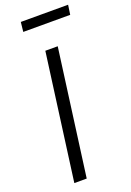

<svg xmlns="http://www.w3.org/2000/svg" viewBox="-171 -974 705 1034"><g transform="rotate(-20 181.5 -457.0)"><path d="M363 -914H92L86 -859H355ZM163 -723 66 0H137L234 -723Z"/></g></svg>

Font: United Sans Light
Style: Italic
Weight: 300
Italic angle: -8°
Designer: Pablo Impallari, Rodrigo Fuenzalida (Modified by Dan O. Williams)
Version: Version 1.000;PS 001.000;hotconv 1.0.88;makeotf.lib2.5.64775